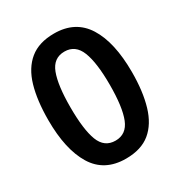

<svg xmlns="http://www.w3.org/2000/svg" viewBox="-173 -846 918 977"><g transform="rotate(-30 286.0 -357.5)"><path d="M531 -357Q531 -243 506.5 -160.5Q482 -78 428.5 -34Q375 10 285 10Q159 10 99.5 -87.5Q40 -185 40 -357Q40 -473 64 -555Q88 -637 142 -681Q196 -725 285 -725Q410 -725 470.5 -628.5Q531 -532 531 -357ZM170 -358Q170 -227 195 -161.5Q220 -96 285 -96Q349 -96 375 -161Q401 -226 401 -358Q401 -487 375 -553Q349 -619 285 -619Q220 -619 195 -553Q170 -487 170 -358Z"/></g></svg>

Font: Noto Sans NKo Unjoined SemiBold
Style: Regular
Weight: 600
Designer: Monotype Design Team
Foundry: Monotype Imaging Inc.
Version: Version 2.004